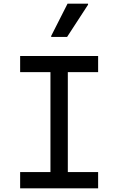

<svg xmlns="http://www.w3.org/2000/svg" viewBox="-20 -1019 640 1039"><path d="M253 -45.5V-670.5H347V-45.5ZM89 0V-88H511V0ZM89 -628.5V-716H511V-628.5ZM257 -819V-824.5L345.5 -999H456.5V-993.5L343 -819Z"/></svg>

Font: Google Sans Code
Style: Regular
Weight: 400
Monospace: yes
Designer: Google Sans Code Authors
Foundry: Google LLC
Version: Version 6.000